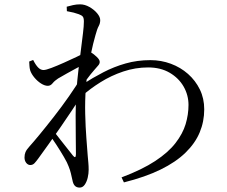

<svg xmlns="http://www.w3.org/2000/svg" viewBox="-20 -811 1040 879"><path d="M355.6 -371.6 357.1 -424.4Q404.7 -455.1 453.3 -480.2Q501.8 -505.4 555.1 -520.5Q608.4 -535.7 668.6 -535.7Q717.6 -535.7 762.1 -519.2Q806.6 -502.7 840.8 -472.5Q874.9 -442.4 895 -401.3Q915 -360.3 915 -310.5Q915 -254.6 894.2 -204.8Q873.5 -155.1 829.2 -112Q784.9 -68.8 715.1 -34.7Q645.3 -0.5 547.3 24L536.5 1.1Q630.6 -34.4 690.5 -73.8Q750.4 -113.2 783.5 -156.1Q816.7 -199 829.9 -242.9Q843 -286.8 843 -330.5Q843 -375.3 820.8 -414.4Q798.5 -453.5 756.9 -477.9Q715.2 -502.3 658.1 -502.3Q600.1 -502.3 544.5 -483.7Q488.9 -465.1 440.7 -434.9Q392.4 -404.8 355.6 -371.6ZM246 -451.7Q230.2 -441.5 220.8 -429.8Q211.4 -418.1 198.9 -418.1Q184.8 -418.1 168.1 -428.6Q151.4 -439.2 137.6 -455.7Q123.9 -472.2 118.4 -488.1Q115.2 -499.5 114.8 -509.8Q114.3 -520 113.7 -529.3L131.8 -536.5Q143.4 -513.3 154.7 -501.9Q165.9 -490.4 179.3 -490.4Q190 -490.4 216 -500.3Q242 -510.2 272.6 -523.9Q303.3 -537.6 329.6 -550.1Q355.9 -562.7 366.2 -568.7Q376 -574.1 382.1 -574.7Q388.2 -575.3 397.2 -570.7Q409.5 -563.4 423 -550.5Q436.5 -537.6 436.5 -527.8Q436.7 -519.2 429.5 -511.2Q422.3 -503.1 412.7 -491.9Q404.6 -483 395 -470.9Q385.3 -458.8 375.5 -445.3Q365.6 -431.7 356.4 -419.1L360.2 -477.1Q365 -485.1 369.5 -497.3Q374 -509.5 377.3 -522.1Q354.8 -511.9 331.2 -499.4Q307.6 -486.9 285.8 -474.5Q263.9 -462.1 246 -451.7ZM202.2 -199.1 218.1 -220.6Q233.8 -200.2 252.8 -176Q271.9 -151.7 288.7 -130.5Q305.5 -109.2 314 -98.5Q327.2 -82.2 327.6 -104.9Q327.8 -134.9 326.9 -181.3Q326.1 -227.7 326.3 -282.5Q326.5 -337.2 329.5 -389.4Q333.3 -442.3 339.2 -491.7Q345.1 -541.2 350.6 -584Q356 -626.9 360 -659.7Q364 -692.4 364 -712.3Q364 -729.1 358.9 -735.1Q353.8 -741.2 340.6 -746Q330.6 -749.8 317.1 -753.3Q303.7 -756.7 286.2 -759.8L285.4 -780.3Q298.9 -784.2 314.4 -787.6Q329.9 -791.1 346.8 -791.1Q368.1 -791.1 389.5 -779Q410.8 -766.9 424.8 -750.2Q438.8 -733.5 438.8 -718.8Q438.8 -704.1 431.8 -691.4Q424.7 -678.7 416.7 -648.8Q412.7 -634.9 406.4 -610Q400.2 -585.1 393.4 -552Q386.6 -518.9 381.1 -481.7Q375.6 -444.5 373 -407.9Q368.6 -349.1 370.1 -288.9Q371.6 -228.8 375.4 -179.3Q379.2 -129.8 381.4 -100.2Q383.1 -80.8 384.5 -65.5Q385.9 -50.2 385.9 -33.6Q385.9 -16.5 381.6 2.2Q377.3 20.9 368 34.4Q358.7 47.8 344.6 47.8Q330.6 47.8 322.7 39.5Q314.8 31.3 311.6 13.8Q307.6 -4.3 304.2 -18.5Q300.8 -32.7 293.9 -49.8Q288.7 -65 272.7 -92.3Q256.7 -119.7 237.6 -149Q218.5 -178.3 202.2 -199.1ZM354.3 -460 352.4 -372.4Q333.2 -341.4 307.9 -303.6Q282.6 -265.8 255.8 -226.8Q229 -187.8 202.9 -151.4Q176.8 -115 155 -84.9Q146.1 -72.6 138.2 -64.1Q130.3 -55.7 119.2 -55.5Q108.1 -55.3 100.1 -65.3Q92.2 -75.3 92.2 -90.1Q92.2 -104.2 96.8 -114.9Q101.3 -125.5 115 -140.7Q131.2 -158.5 161.4 -195.1Q191.6 -231.7 227.1 -277.2Q262.7 -322.7 296.2 -370.7Q329.6 -418.6 354.3 -460Z"/></svg>

Font: Noto Serif SC
Style: Regular
Weight: 200
Designer: Ryoko NISHIZUKA 西塚涼子 (kana & ideographs); Frank Grießhammer (Latin, Greek & Cyrillic); Wenlong ZHANG 张文龙 (bopomofo); San
Foundry: Adobe
Version: Version 2.001;hotconv 1.1.0;makeotfexe 2.6.0